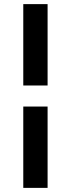

<svg xmlns="http://www.w3.org/2000/svg" viewBox="-20 -790 344 932"><path d="M93 -375V-770H211V-375ZM93 122V-272.8H211V122Z"/></svg>

Font: Karla
Style: Regular
Weight: 400
Designer: Jonathan Pinhorn
Version: Version 2.004;gftools[0.9.33]